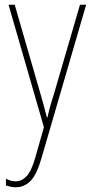

<svg xmlns="http://www.w3.org/2000/svg" viewBox="-20 -547 390 809"><path d="M16 -527H42L151 -150Q160 -118 165 -100Q170 -82 172.5 -71.5Q175 -61 178 -52H180Q186 -80 192.5 -102.5Q199 -125 207 -150L317 -527H343L154 122Q135 188 109 215Q83 242 46 242Q35 242 25.5 240Q16 238 5 234V206Q26 217 46 217Q71 217 91.5 196Q112 175 129 116L165 -11Z"/></svg>

Font: Noto Sans Georgian Condensed Thin
Style: Regular
Weight: 100
Width: 3
Designer: Monotype Design Team, Akaki Razmadze
Foundry: Google LLC
Version: Version 2.005; ttfautohint (v1.8.4.7-5d5b)